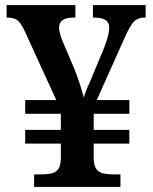

<svg xmlns="http://www.w3.org/2000/svg" viewBox="-20 -734 599 754"><path d="M114 0V-49H137Q159 -49 177.5 -52Q196 -55 207 -67.5Q218 -80 219 -110V-170H79V-224H219V-287H79V-341H201L77 -612Q63 -642 49.5 -653.5Q36 -665 9 -665H6V-714H276V-665H269Q212 -665 212 -626Q212 -604 228 -567L270 -468Q283 -437 293.5 -404Q304 -371 309 -351Q312 -363 321.5 -386Q331 -409 340 -429L388 -544Q400 -575 404.5 -594Q409 -613 409 -625Q409 -645 395 -655Q381 -665 348 -665H345V-714H552V-665H546Q521 -665 506 -649.5Q491 -634 470 -587L360 -341H488V-287H348V-224H488V-170H348V-115Q348 -83 359.5 -69Q371 -55 389.5 -52Q408 -49 430 -49H453V0Z"/></svg>

Font: Noto Serif NP Hmong SemiBold
Style: Regular
Weight: 600
Designer: Dalton Maag Ltd
Foundry: Dalton Maag Ltd
Version: Version 1.001; ttfautohint (v1.8.4.7-5d5b)